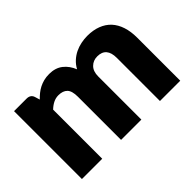

<svg xmlns="http://www.w3.org/2000/svg" viewBox="-88 -782 1037 1037"><g transform="rotate(-45 430.5 -263.0)"><path d="M60 0V-518.5H156Q170.5 -518.5 180.2 -512Q190 -505.5 194 -492.5L202.5 -464.5Q215.5 -478 229.5 -489.2Q243.5 -500.5 259.8 -508.8Q276 -517 294.8 -521.8Q313.5 -526.5 336 -526.5Q383 -526.5 413.8 -502.2Q444.5 -478 460.5 -437.5Q473.5 -461.5 492.2 -478.5Q511 -495.5 532.8 -506Q554.5 -516.5 578.8 -521.5Q603 -526.5 627 -526.5Q671.5 -526.5 706 -513.2Q740.5 -500 763.8 -474.8Q787 -449.5 799 -412.8Q811 -376 811 -329.5V0H656V-329.5Q656 -410 587 -410Q555.5 -410 534.8 -389.2Q514 -368.5 514 -329.5V0H359V-329.5Q359 -374 341.5 -392Q324 -410 290 -410Q269 -410 250.2 -400.5Q231.5 -391 215 -375V0Z"/></g></svg>

Font: LatoHex
Style: Regular
Weight: 900
Designer: Lukasz Dziedzic
Foundry: tyPoland Lukasz Dziedzic
Version: Version 1.104; Western+Polish opensource